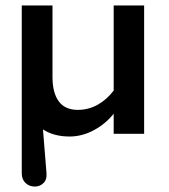

<svg xmlns="http://www.w3.org/2000/svg" viewBox="-20 -492 620 706"><path d="M60 -472H173V-209Q173 -151 196 -119.5Q219 -88 266 -88Q305 -88 338.5 -106.5Q372 -125 398 -159V-472H510V0H398V-74Q369 -37 325.5 -13.5Q282 10 236 10Q178 10 138 -16L151 145Q153 168 140 181Q127 194 108 194Q88 194 74 181Q60 168 60 145Z"/></svg>

Font: Madhuban Medium
Style: Regular
Weight: 500
Designer: jaikishan Patel
Foundry: MagicType
Version: Version 1.000